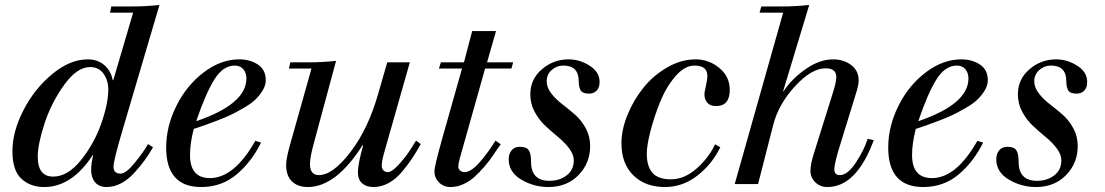

<svg xmlns="http://www.w3.org/2000/svg" viewBox="-20 -741 4447 773"><path d="M132 -110Q132 -30 194 -30Q253 -30 306.5 -97Q360 -164 388 -244.5Q416 -325 416 -381Q416 -417 397 -444Q378 -471 343 -471Q290 -471 238.5 -399.5Q187 -328 159.5 -244.5Q132 -161 132 -110ZM576 -161 596 -148Q578 -117 561.5 -94.5Q545 -72 520.5 -45Q496 -18 467.5 -3Q439 12 409 12Q379 12 363 -7Q347 -26 347 -57Q347 -83 355 -116L353 -118V-116Q269 12 158 12Q102 12 66 -21.5Q30 -55 30 -132Q30 -211 74.5 -297.5Q119 -384 190.5 -443Q262 -502 333 -502Q374 -502 400.5 -478.5Q427 -455 434 -418H436L516 -690H423L428 -715H510Q566 -715 622 -721L473 -216Q437 -95 437 -69Q437 -42 466 -42Q487 -42 522.5 -85.5Q558 -129 576 -161Z M1008 -174 1031 -167Q994 -91 933.5 -39.5Q873 12 790 12Q649 12 649 -147Q649 -232 690 -314.5Q731 -397 800 -449.5Q869 -502 943 -502Q987 -502 1018.5 -481Q1050 -460 1050 -418Q1050 -397 1037 -376Q1024 -355 1007 -339Q990 -323 959.5 -305.5Q929 -288 908 -278Q887 -268 850.5 -254Q814 -240 801.5 -236Q789 -232 760 -222Q745 -164 745 -117Q745 -24 825 -24Q923 -24 1008 -174ZM972 -425Q972 -448 959.5 -462.5Q947 -477 925 -477Q878 -477 843 -421Q808 -365 770 -253Q972 -322 972 -425Z M1630 -490 1526 -124Q1517 -92 1517 -73Q1517 -62 1524 -55Q1531 -48 1541 -48Q1557 -48 1583 -76Q1609 -104 1625.5 -128.5Q1642 -153 1655 -175L1674 -161Q1655 -127 1639.5 -103.5Q1624 -80 1599 -50Q1574 -20 1544.5 -4Q1515 12 1483 12Q1455 12 1438 -3Q1421 -18 1421 -47Q1421 -82 1442 -155L1440 -157Q1333 12 1219 12Q1179 12 1155.5 -10.5Q1132 -33 1132 -78Q1132 -101 1146 -152L1234 -465H1143L1149 -490H1221Q1278 -490 1333 -496L1241 -155Q1228 -105 1228 -81Q1228 -36 1264 -36Q1320 -36 1391.5 -129.5Q1463 -223 1504 -368L1539 -490Z M1840 -465H1747L1755 -490H1848L1881 -616H1977L1941 -490H2046L2039 -465H1933L1831 -103Q1825 -81 1825 -70Q1825 -61 1832.5 -54.5Q1840 -48 1850 -48Q1876 -48 1910.5 -87Q1945 -126 1975 -175L1996 -160Q1981 -140 1966 -117Q1951 -94 1931 -71Q1911 -48 1891 -29.5Q1871 -11 1845.5 0.5Q1820 12 1794 12Q1766 12 1747.5 -6.5Q1729 -25 1729 -51Q1729 -71 1759 -178Z M2115 -361Q2115 -422 2161.5 -462Q2208 -502 2269 -502Q2314 -502 2354 -476.5Q2394 -451 2394 -411Q2394 -388 2382 -376Q2370 -364 2352 -364Q2325 -364 2317.5 -377.5Q2310 -391 2310 -414Q2310 -477 2248 -477Q2221 -477 2201 -459Q2181 -441 2181 -414Q2181 -389 2199 -365.5Q2217 -342 2243 -322Q2269 -302 2294.5 -280Q2320 -258 2338 -225Q2356 -192 2356 -153Q2356 -84 2309 -36Q2262 12 2188 12Q2129 12 2078.5 -18Q2028 -48 2028 -100Q2028 -121 2039.5 -135.5Q2051 -150 2073 -150Q2099 -150 2108.5 -136.5Q2118 -123 2118 -90Q2118 -13 2192 -13Q2233 -13 2261.5 -35Q2290 -57 2290 -95Q2290 -119 2272 -143Q2254 -167 2228 -188.5Q2202 -210 2176.5 -233.5Q2151 -257 2133 -290Q2115 -323 2115 -361Z M2859 -160 2880 -148Q2846 -79 2787 -33.5Q2728 12 2657 12Q2578 12 2530 -35Q2482 -82 2482 -164Q2482 -219 2506.5 -279Q2531 -339 2571 -388.5Q2611 -438 2667 -470Q2723 -502 2780 -502Q2834 -502 2876 -467.5Q2918 -433 2918 -379Q2918 -314 2863 -314Q2839 -314 2827.5 -327.5Q2816 -341 2816 -362Q2816 -369 2822 -395.5Q2828 -422 2828 -435Q2828 -477 2776 -477Q2736 -477 2698.5 -433Q2661 -389 2637 -329Q2613 -269 2598.5 -212Q2584 -155 2584 -123Q2584 -71 2607 -45Q2630 -19 2681 -19Q2735 -19 2784 -62Q2833 -105 2859 -160Z M2938 0 3133 -690H3038L3045 -715H3126Q3183 -715 3238 -721L3133 -374L3135 -372V-374Q3166 -422 3222.5 -462Q3279 -502 3334 -502Q3376 -502 3406.5 -479.5Q3437 -457 3437 -417Q3437 -401 3429 -374L3357 -140Q3339 -80 3339 -59Q3339 -36 3361 -36Q3393 -36 3426.5 -87.5Q3460 -139 3473 -182L3498 -177Q3428 12 3311 12Q3282 12 3262.5 -7Q3243 -26 3243 -53Q3243 -81 3257 -124L3335 -373Q3347 -413 3347 -431Q3347 -466 3304 -466Q3247 -466 3180.5 -393.5Q3114 -321 3093 -238L3032 0Z M3915 -174 3938 -167Q3901 -91 3840.5 -39.5Q3780 12 3697 12Q3556 12 3556 -147Q3556 -232 3597 -314.5Q3638 -397 3707 -449.5Q3776 -502 3850 -502Q3894 -502 3925.5 -481Q3957 -460 3957 -418Q3957 -397 3944 -376Q3931 -355 3914 -339Q3897 -323 3866.5 -305.5Q3836 -288 3815 -278Q3794 -268 3757.5 -254Q3721 -240 3708.5 -236Q3696 -232 3667 -222Q3652 -164 3652 -117Q3652 -24 3732 -24Q3830 -24 3915 -174ZM3879 -425Q3879 -448 3866.5 -462.5Q3854 -477 3832 -477Q3785 -477 3750 -421Q3715 -365 3677 -253Q3879 -322 3879 -425Z M4078 -361Q4078 -422 4124.5 -462Q4171 -502 4232 -502Q4277 -502 4317 -476.5Q4357 -451 4357 -411Q4357 -388 4345 -376Q4333 -364 4315 -364Q4288 -364 4280.5 -377.5Q4273 -391 4273 -414Q4273 -477 4211 -477Q4184 -477 4164 -459Q4144 -441 4144 -414Q4144 -389 4162 -365.5Q4180 -342 4206 -322Q4232 -302 4257.5 -280Q4283 -258 4301 -225Q4319 -192 4319 -153Q4319 -84 4272 -36Q4225 12 4151 12Q4092 12 4041.5 -18Q3991 -48 3991 -100Q3991 -121 4002.5 -135.5Q4014 -150 4036 -150Q4062 -150 4071.5 -136.5Q4081 -123 4081 -90Q4081 -13 4155 -13Q4196 -13 4224.5 -35Q4253 -57 4253 -95Q4253 -119 4235 -143Q4217 -167 4191 -188.5Q4165 -210 4139.5 -233.5Q4114 -257 4096 -290Q4078 -323 4078 -361Z"/></svg>

Font: Justus
Style: ItalicOldstyle
Weight: 400
Italic angle: -12°
Version: Version 001.001